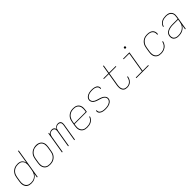

<svg xmlns="http://www.w3.org/2000/svg" viewBox="500 -2564 4400 4400"><g transform="rotate(-45 2700.0 -363.5)"><path d="M239 8Q210 8 182 1.5Q154 -5 131.5 -20Q109 -35 94 -58.5Q79 -82 72.5 -109Q66 -136 66.5 -165Q67 -194 72 -223L90 -333Q94 -361 103.5 -388Q113 -415 129.5 -439.5Q146 -464 169 -484Q192 -504 218 -516Q244 -528 272 -533Q300 -538 328 -538Q358 -538 387 -531Q416 -524 438 -506.5Q460 -489 473.5 -463.5Q487 -438 492 -410L545 -735H566L445 0H424L441 -105Q426 -78 404 -55.5Q382 -33 354.5 -18Q327 -3 297.5 2.5Q268 8 239 8ZM245 -11Q270 -11 295.5 -15.5Q321 -20 344.5 -31.5Q368 -43 388 -61.5Q408 -80 422 -102.5Q436 -125 444.5 -149.5Q453 -174 457 -199L475 -309Q479 -335 480 -361Q481 -387 475.5 -411.5Q470 -436 457 -457.5Q444 -479 424.5 -493.5Q405 -508 380 -513.5Q355 -519 328 -519Q303 -519 277.5 -514.5Q252 -510 227.5 -498.5Q203 -487 182 -469Q161 -451 146 -428Q131 -405 123 -380.5Q115 -356 110 -330L92 -220Q88 -194 87.5 -167.5Q87 -141 93 -116.5Q99 -92 113 -71Q127 -50 147.5 -36Q168 -22 193.5 -16.5Q219 -11 245 -11Z M846 8Q816 8 787.5 2Q759 -4 735.5 -19Q712 -34 696.5 -57Q681 -80 673.5 -107.5Q666 -135 666.5 -164.5Q667 -194 672 -223L690 -333Q694 -361 703.5 -388Q713 -415 729.5 -440Q746 -465 769 -484.5Q792 -504 818.5 -516Q845 -528 873.5 -534.5Q902 -541 929 -541Q958 -541 986.5 -533.5Q1015 -526 1038.5 -511.5Q1062 -497 1078 -473.5Q1094 -450 1101.5 -423Q1109 -396 1108.5 -366Q1108 -336 1103 -307L1085 -197Q1081 -169 1071.5 -141.5Q1062 -114 1045.5 -89.5Q1029 -65 1006 -45.5Q983 -26 956.5 -13.5Q930 -1 901.5 3.5Q873 8 846 8ZM846 -11Q871 -11 897 -15.5Q923 -20 947.5 -31.5Q972 -43 993 -61Q1014 -79 1029 -101.5Q1044 -124 1052.5 -149Q1061 -174 1065 -200L1083 -310Q1087 -336 1087.5 -363Q1088 -390 1082 -415Q1076 -440 1061.5 -461Q1047 -482 1026 -495Q1005 -508 979 -513.5Q953 -519 927 -519Q901 -519 875.5 -514.5Q850 -510 826 -498Q802 -486 781.5 -468Q761 -450 746 -427.5Q731 -405 722.5 -380.5Q714 -356 710 -330L692 -220Q688 -194 687.5 -167.5Q687 -141 693 -116Q699 -91 713 -70.5Q727 -50 747.5 -36Q768 -22 794 -16.5Q820 -11 846 -11Z M1234 0 1322 -530H1343L1335 -484Q1344 -497 1355 -507.5Q1366 -518 1379.5 -525Q1393 -532 1407.5 -535Q1422 -538 1437 -538Q1453 -538 1468.5 -534Q1484 -530 1496 -520.5Q1508 -511 1515.5 -497Q1523 -483 1525 -467Q1532 -483 1543.5 -497Q1555 -511 1570 -520.5Q1585 -530 1602 -534Q1619 -538 1636 -538Q1659 -538 1679.5 -529.5Q1700 -521 1711 -503Q1722 -485 1724 -462Q1726 -439 1722 -416L1653 0H1632L1702 -420Q1705 -439 1703.5 -457.5Q1702 -476 1692 -490.5Q1682 -505 1665 -512Q1648 -519 1629 -519Q1610 -519 1590 -511Q1570 -503 1555.5 -487.5Q1541 -472 1533.5 -452Q1526 -432 1523 -413L1454 0H1433L1503 -420Q1506 -439 1504.5 -457.5Q1503 -476 1493 -490.5Q1483 -505 1466 -512Q1449 -519 1430 -519Q1411 -519 1391 -511Q1371 -503 1356.5 -487.5Q1342 -472 1334.5 -452Q1327 -432 1324 -413L1255 0Z M2048 8Q2018 8 1989.5 2Q1961 -4 1937.5 -18.5Q1914 -33 1897.5 -56Q1881 -79 1873.5 -106.5Q1866 -134 1866.5 -164Q1867 -194 1872 -223L1890 -333Q1894 -361 1903.5 -388.5Q1913 -416 1929.5 -440.5Q1946 -465 1969 -484.5Q1992 -504 2019 -516.5Q2046 -529 2074 -533.5Q2102 -538 2130 -538Q2159 -538 2187.5 -532Q2216 -526 2239.5 -511Q2263 -496 2279 -473Q2295 -450 2302 -422.5Q2309 -395 2308.5 -365.5Q2308 -336 2303 -307L2295 -256H1898L1892 -220Q1888 -194 1887.5 -167Q1887 -140 1893.5 -115.5Q1900 -91 1914 -70Q1928 -49 1949 -35.5Q1970 -22 1995.5 -16.5Q2021 -11 2048 -11Q2079 -11 2110.5 -16.5Q2142 -22 2171.5 -37Q2201 -52 2223 -78.5Q2245 -105 2253 -136H2273Q2265 -101 2241.5 -71Q2218 -41 2185.5 -23Q2153 -5 2117.5 1.5Q2082 8 2048 8ZM1901 -274H2277L2283 -310Q2287 -336 2287.5 -362.5Q2288 -389 2282 -414Q2276 -439 2262 -459.5Q2248 -480 2227.5 -494Q2207 -508 2181.5 -513.5Q2156 -519 2129 -519Q2104 -519 2078 -514.5Q2052 -510 2027.5 -498.5Q2003 -487 1982 -469Q1961 -451 1946.5 -428.5Q1932 -406 1923.5 -381Q1915 -356 1910 -330Z M2645 8Q2623 8 2601 6Q2579 4 2558 -1Q2537 -6 2518 -15.5Q2499 -25 2484.5 -39.5Q2470 -54 2463 -74.5Q2456 -95 2460 -117Q2460 -119 2460.5 -121Q2461 -123 2461 -125H2482Q2482 -123 2481.5 -121.5Q2481 -120 2481 -118Q2478 -99 2484.5 -81Q2491 -63 2504 -50.5Q2517 -38 2533.5 -30.5Q2550 -23 2568.5 -18.5Q2587 -14 2606.5 -12.5Q2626 -11 2645 -11Q2664 -11 2683.5 -12.5Q2703 -14 2723 -18Q2743 -22 2762 -29.5Q2781 -37 2798 -49Q2815 -61 2827.5 -78.5Q2840 -96 2843 -115Q2847 -137 2840 -157Q2833 -177 2820 -192Q2807 -207 2789.5 -217Q2772 -227 2752.5 -234Q2733 -241 2713.5 -247Q2694 -253 2674 -259Q2654 -265 2635 -272Q2616 -279 2598 -288Q2580 -297 2564 -309.5Q2548 -322 2537 -339Q2526 -356 2521 -376Q2516 -396 2520 -418Q2523 -439 2535.5 -458.5Q2548 -478 2565.5 -492Q2583 -506 2603.5 -515Q2624 -524 2645.5 -529Q2667 -534 2688 -536Q2709 -538 2730 -538Q2752 -538 2773.5 -536Q2795 -534 2815 -528.5Q2835 -523 2853.5 -514Q2872 -505 2885 -490Q2898 -475 2904.5 -454.5Q2911 -434 2907 -413Q2907 -411 2906.5 -409Q2906 -407 2906 -405H2885Q2886 -407 2886 -408.5Q2886 -410 2886 -412Q2890 -430 2884 -448Q2878 -466 2866 -478.5Q2854 -491 2838 -499Q2822 -507 2804 -511.5Q2786 -516 2767.5 -517.5Q2749 -519 2730 -519Q2711 -519 2692.5 -517.5Q2674 -516 2655 -512Q2636 -508 2617 -500Q2598 -492 2582 -480Q2566 -468 2554.5 -451Q2543 -434 2540 -415Q2537 -393 2543.5 -373.5Q2550 -354 2563 -339Q2576 -324 2593.5 -313.5Q2611 -303 2630.5 -296Q2650 -289 2669.5 -283Q2689 -277 2708.5 -271Q2728 -265 2747.5 -258Q2767 -251 2785 -242Q2803 -233 2818.5 -220.5Q2834 -208 2845.5 -191Q2857 -174 2862 -154Q2867 -134 2863 -112Q2860 -90 2847 -70.5Q2834 -51 2815.5 -37Q2797 -23 2775.5 -14Q2754 -5 2732 -0.5Q2710 4 2688.5 6Q2667 8 2645 8Z M3342 8Q3317 8 3293 1.5Q3269 -5 3251.5 -20Q3234 -35 3223.5 -56Q3213 -77 3209 -101.5Q3205 -126 3206 -151Q3207 -176 3211 -200L3263 -511H3103V-530H3266L3300 -735H3321L3287 -530H3505V-511H3284L3232 -197Q3228 -175 3227 -153Q3226 -131 3229 -109.5Q3232 -88 3241 -69Q3250 -50 3265.5 -36.5Q3281 -23 3302 -17Q3323 -11 3345 -11Q3365 -11 3385 -14.5Q3405 -18 3423.5 -28Q3442 -38 3458 -52.5Q3474 -67 3485 -85Q3496 -103 3503 -122Q3510 -141 3513 -161Q3514 -163 3514 -165Q3514 -167 3514 -169H3535Q3535 -167 3534.5 -165Q3534 -163 3534 -161Q3530 -138 3522 -116Q3514 -94 3501 -74Q3488 -54 3470 -37.5Q3452 -21 3430.5 -10.5Q3409 0 3386.5 4Q3364 8 3342 8Z M3644 0V-19H3844L3926 -511H3744V-530H3950L3865 -19H4047V0ZM3956 -654Q3950 -654 3944 -656Q3938 -658 3934.5 -663Q3931 -668 3930 -674Q3929 -680 3930 -686Q3931 -691 3933.5 -695Q3936 -699 3939.5 -701.5Q3943 -704 3947.5 -705.5Q3952 -707 3956 -707Q3963 -707 3968.5 -704.5Q3974 -702 3977.5 -697Q3981 -692 3982 -686Q3983 -680 3982 -674Q3982 -669 3979.5 -665Q3977 -661 3973 -658.5Q3969 -656 3965 -655Q3961 -654 3956 -654Z M4444 8Q4414 8 4386 2Q4358 -4 4335 -19Q4312 -34 4296 -57Q4280 -80 4273 -107.5Q4266 -135 4266.5 -164.5Q4267 -194 4272 -223L4290 -333Q4294 -361 4303.5 -388Q4313 -415 4329 -439.5Q4345 -464 4367.5 -483.5Q4390 -503 4416.5 -515.5Q4443 -528 4471 -533Q4499 -538 4526 -538Q4552 -538 4576.5 -534.5Q4601 -531 4623.5 -522Q4646 -513 4664 -498Q4682 -483 4693 -462Q4704 -441 4707.5 -416Q4711 -391 4707 -366Q4707 -365 4707 -364Q4707 -363 4707 -362H4686Q4686 -363 4686 -364Q4686 -365 4687 -366Q4690 -388 4687 -410Q4684 -432 4674.5 -450.5Q4665 -469 4649 -483Q4633 -497 4613 -505Q4593 -513 4571 -516Q4549 -519 4526 -519Q4501 -519 4475.5 -514.5Q4450 -510 4426 -498.5Q4402 -487 4381.5 -468.5Q4361 -450 4346 -427.5Q4331 -405 4323 -380.5Q4315 -356 4310 -330L4292 -220Q4288 -194 4287.5 -167.5Q4287 -141 4293 -116.5Q4299 -92 4312.5 -71Q4326 -50 4346.5 -36Q4367 -22 4392.5 -16.5Q4418 -11 4444 -11Q4467 -11 4490.5 -14.5Q4514 -18 4536 -26.5Q4558 -35 4578.5 -50Q4599 -65 4614.5 -84Q4630 -103 4640 -125Q4650 -147 4654 -170H4675Q4670 -144 4659.5 -120Q4649 -96 4632 -74.5Q4615 -53 4592.5 -36.5Q4570 -20 4545.5 -10Q4521 0 4495 4Q4469 8 4444 8Z M5015 8Q4992 8 4970 5Q4948 2 4928.5 -6.5Q4909 -15 4893.5 -29Q4878 -43 4869 -62.5Q4860 -82 4858 -104Q4856 -126 4859 -149Q4862 -168 4870 -186.5Q4878 -205 4891.5 -220Q4905 -235 4923 -246Q4941 -257 4959.5 -264.5Q4978 -272 4997 -277Q5016 -282 5035 -284.5Q5054 -287 5073.5 -288Q5093 -289 5112 -289H5272L5281 -344Q5285 -368 5284.5 -392Q5284 -416 5276 -437Q5268 -458 5252.5 -474.5Q5237 -491 5217 -501Q5197 -511 5174 -515Q5151 -519 5127 -519Q5096 -519 5065 -513.5Q5034 -508 5005 -493Q4976 -478 4954.5 -452Q4933 -426 4927 -394H4906Q4913 -429 4936 -459Q4959 -489 4991 -507Q5023 -525 5058 -531.5Q5093 -538 5127 -538Q5154 -538 5180.5 -533.5Q5207 -529 5229.5 -518Q5252 -507 5269 -488Q5286 -469 5295 -445.5Q5304 -422 5305 -395Q5306 -368 5301 -341L5245 0H5224L5242 -112Q5226 -83 5200 -58.5Q5174 -34 5143 -19Q5112 -4 5079.5 2Q5047 8 5015 8ZM5015 -11Q5042 -11 5069.5 -15.5Q5097 -20 5123.5 -30.5Q5150 -41 5174 -59Q5198 -77 5215.5 -100Q5233 -123 5243 -149.5Q5253 -176 5257 -203L5269 -270H5112Q5094 -270 5077 -269.5Q5060 -269 5042.5 -266.5Q5025 -264 5007.5 -260Q4990 -256 4973 -249.5Q4956 -243 4940 -234Q4924 -225 4911 -212Q4898 -199 4890.5 -182Q4883 -165 4880 -148Q4877 -128 4879 -109Q4881 -90 4888.5 -73Q4896 -56 4909.5 -43.5Q4923 -31 4940 -23.5Q4957 -16 4976.5 -13.5Q4996 -11 5015 -11Z"/></g></svg>

Font: Iosevka Curly ThExObl
Style: Regular
Weight: 100
Width: 7
Italic angle: -9°
Monospace: yes
Designer: Belleve Invis
Foundry: Belleve Invis
Version: Version 11.1.0; ttfautohint (v1.8.3)